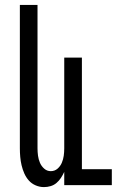

<svg xmlns="http://www.w3.org/2000/svg" viewBox="-20 -755 540 783"><path d="M159 8Q142 8 125.5 1Q109 -6 97.5 -19Q86 -32 79 -48Q72 -64 68 -81Q64 -98 62.5 -115.5Q61 -133 61 -150V-735H133V-150Q133 -135 135 -120Q137 -105 143 -91Q149 -77 160.5 -67Q172 -57 187 -57Q203 -57 214.5 -67Q226 -77 232 -91Q238 -105 240 -120Q242 -135 242 -150V-520H314V-65H436V0H242V-54Q236 -41 228.5 -29.5Q221 -18 210.5 -9Q200 0 186.5 4Q173 8 159 8Z"/></svg>

Font: Iosevka
Style: Regular
Weight: 400
Monospace: yes
Designer: Belleve Invis
Foundry: Belleve Invis
Version: Version 33.2.3; ttfautohint (v1.8.4)